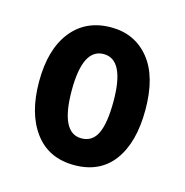

<svg xmlns="http://www.w3.org/2000/svg" viewBox="-64 -834 454 471"><g transform="rotate(15 163.0 -598.0)"><path d="M297 -599Q297 -516 262.5 -469.5Q228 -423 163 -423Q98 -423 62.5 -470.5Q27 -518 27 -599Q27 -681 63.5 -727Q100 -773 164 -773Q224 -773 260.5 -728.5Q297 -684 297 -599ZM110 -599Q110 -491 163 -491Q191 -491 203.5 -517.5Q216 -544 216 -599Q216 -705 163 -705Q110 -705 110 -599Z"/></g></svg>

Font: Noto Sans Tamil UI ExtraCondensed SemiBold
Style: Regular
Weight: 600
Width: 2
Designer: Jelle Bosma - Monotype Design Team
Foundry: Monotype Imaging Inc.
Version: Version 2.004; ttfautohint (v1.8.4.7-5d5b)